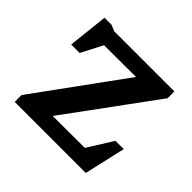

<svg xmlns="http://www.w3.org/2000/svg" viewBox="-129 -645 786 786"><g transform="rotate(45 263.5 -252.0)"><path d="M45.5 0V-39.5L354.5 -464.5L395 -423.5L83.5 -422.5L168.5 -477.5L92 -329.5H43L62 -503.5H102.5L129.5 -492.5H477.5V-453L165 -26.5L132 -69L408 -70L352 -22L450 -179H498L457 0Z"/></g></svg>

Font: Newsreader 9pt Medium
Style: Regular
Weight: 500
Designer: Hugues Gentile
Foundry: Production Type
Version: Version 1.003